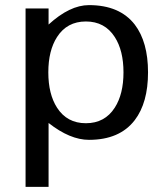

<svg xmlns="http://www.w3.org/2000/svg" viewBox="-20 -533 656 751"><path d="M559 -250Q559 -131 507 -63Q448 14 328 14Q254 14 170 -52V198H80V-500H170V-437Q253 -513 328 -513Q448 -513 507 -437Q559 -369 559 -250ZM463 -250Q463 -335 429 -388Q390 -449 316 -449Q242 -449 203 -388Q169 -335 169 -250Q169 -165 203 -112Q242 -51 316 -51Q390 -51 429 -112Q463 -165 463 -250Z"/></svg>

Font: Mingzat
Style: Regular
Weight: 400
Designer: Jason Glavy (Lepcha), Lorna Priest (Lepcha additions), Walt Agee (Sophia), Victor Gaultney (Sophia)
Foundry: SIL International
Version: Version 0.100